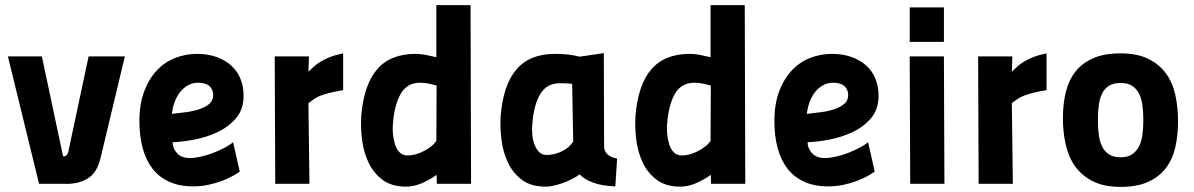

<svg xmlns="http://www.w3.org/2000/svg" viewBox="-20 -720 4676 752"><path d="M144 -499 227 -108Q238 -106 243.5 -116Q249 -126 251 -142L327 -499H469L374 -102Q360 -42 322 -20Q284 2 233 0H133L11 -499Z M919 -48Q908 -40 890 -30Q872 -20 848 -11Q824 -2 795.5 4Q767 10 737 10Q682 10 642 -8.5Q602 -27 576.5 -60.5Q551 -94 538.5 -141Q526 -188 526 -246Q526 -312 544.5 -361.5Q563 -411 594 -444Q625 -477 666 -493Q707 -509 751 -509Q795 -509 829 -496.5Q863 -484 886.5 -462.5Q910 -441 922 -411Q934 -381 934 -345Q934 -291 904 -256.5Q874 -222 831 -202Q788 -182 740 -173Q692 -164 656 -163Q656 -140 673 -120.5Q690 -101 724 -101Q743 -101 767 -106.5Q791 -112 814.5 -121Q838 -130 859 -141Q880 -152 893 -163ZM755 -396Q738 -396 721.5 -388.5Q705 -381 691 -366Q677 -351 667 -328Q657 -305 653 -274Q679 -277 707.5 -280.5Q736 -284 760 -292Q784 -300 799.5 -313Q815 -326 815 -348Q815 -369 800.5 -382.5Q786 -396 755 -396Z M1056 -499H1190L1188 -439Q1197 -448 1208.5 -458.5Q1220 -469 1235.5 -478.5Q1251 -488 1272.5 -496.5Q1294 -505 1324 -511V-367Q1289 -361 1268 -355.5Q1247 -350 1233.5 -344.5Q1220 -339 1210 -332Q1200 -325 1188 -316L1192 0H1058Z M1825 0H1691L1690 -35Q1662 -15 1631 -2Q1600 11 1570 11Q1514 11 1478.5 -15.5Q1443 -42 1423.5 -83Q1404 -124 1398 -173Q1392 -222 1395 -267Q1405 -388 1457 -448.5Q1509 -509 1608 -509Q1626 -509 1647 -505Q1668 -501 1689 -496V-700H1823ZM1577 -111Q1591 -111 1607.5 -115.5Q1624 -120 1639.5 -128Q1655 -136 1668.5 -146.5Q1682 -157 1689 -169L1690 -385Q1673 -390 1656.5 -393Q1640 -396 1626 -396Q1575 -396 1550 -353.5Q1525 -311 1519 -236Q1517 -218 1519 -196Q1521 -174 1527 -155Q1533 -136 1545 -123.5Q1557 -111 1577 -111Z M2346 -143Q2348 -124 2361.5 -113.5Q2375 -103 2397 -99L2390 10Q2338 8 2303.5 -4.5Q2269 -17 2250 -37Q2241 -30 2225.5 -21.5Q2210 -13 2192 -6Q2174 1 2154 6Q2134 11 2116 11Q2060 11 2024.5 -15.5Q1989 -42 1969.5 -83Q1950 -124 1944 -173Q1938 -222 1941 -267Q1951 -388 2003 -448.5Q2055 -509 2154 -509Q2183 -509 2208 -506Q2233 -503 2250 -498L2345 -512ZM2122 -113Q2151 -113 2181 -127.5Q2211 -142 2225 -166L2221 -391Q2212 -393 2197 -393.5Q2182 -394 2173 -394Q2122 -394 2096.5 -352.5Q2071 -311 2065 -236Q2063 -218 2064.5 -196.5Q2066 -175 2072.5 -156.5Q2079 -138 2090.5 -125.5Q2102 -113 2122 -113Z M2899 0H2765L2764 -35Q2736 -15 2705 -2Q2674 11 2644 11Q2588 11 2552.5 -15.5Q2517 -42 2497.5 -83Q2478 -124 2472 -173Q2466 -222 2469 -267Q2479 -388 2531 -448.5Q2583 -509 2682 -509Q2700 -509 2721 -505Q2742 -501 2763 -496V-700H2897ZM2651 -111Q2665 -111 2681.5 -115.5Q2698 -120 2713.5 -128Q2729 -136 2742.5 -146.5Q2756 -157 2763 -169L2764 -385Q2747 -390 2730.5 -393Q2714 -396 2700 -396Q2649 -396 2624 -353.5Q2599 -311 2593 -236Q2591 -218 2593 -196Q2595 -174 2601 -155Q2607 -136 2619 -123.5Q2631 -111 2651 -111Z M3406 -48Q3395 -40 3377 -30Q3359 -20 3335 -11Q3311 -2 3282.5 4Q3254 10 3224 10Q3169 10 3129 -8.5Q3089 -27 3063.5 -60.5Q3038 -94 3025.5 -141Q3013 -188 3013 -246Q3013 -312 3031.5 -361.5Q3050 -411 3081 -444Q3112 -477 3153 -493Q3194 -509 3238 -509Q3282 -509 3316 -496.5Q3350 -484 3373.5 -462.5Q3397 -441 3409 -411Q3421 -381 3421 -345Q3421 -291 3391 -256.5Q3361 -222 3318 -202Q3275 -182 3227 -173Q3179 -164 3143 -163Q3143 -140 3160 -120.5Q3177 -101 3211 -101Q3230 -101 3254 -106.5Q3278 -112 3301.5 -121Q3325 -130 3346 -141Q3367 -152 3380 -163ZM3242 -396Q3225 -396 3208.5 -388.5Q3192 -381 3178 -366Q3164 -351 3154 -328Q3144 -305 3140 -274Q3166 -277 3194.5 -280.5Q3223 -284 3247 -292Q3271 -300 3286.5 -313Q3302 -326 3302 -348Q3302 -369 3287.5 -382.5Q3273 -396 3242 -396Z M3543 -499H3677L3679 0H3545ZM3543 -691H3677V-556H3543Z M3811 -499H3945L3943 -439Q3952 -448 3963.5 -458.5Q3975 -469 3990.5 -478.5Q4006 -488 4027.5 -496.5Q4049 -505 4079 -511V-367Q4044 -361 4023 -355.5Q4002 -350 3988.5 -344.5Q3975 -339 3965 -332Q3955 -325 3943 -316L3947 0H3813Z M4369 -511Q4434 -511 4477.5 -489.5Q4521 -468 4547 -432Q4573 -396 4583.5 -347.5Q4594 -299 4594 -245Q4594 -191 4583.5 -144Q4573 -97 4547 -62.5Q4521 -28 4477.5 -8Q4434 12 4369 12Q4304 12 4260.5 -10Q4217 -32 4191 -68.5Q4165 -105 4154 -154Q4143 -203 4143 -257Q4143 -311 4154 -357.5Q4165 -404 4191 -438Q4217 -472 4260.5 -491.5Q4304 -511 4369 -511ZM4369 -104Q4397 -104 4414 -115.5Q4431 -127 4441 -146.5Q4451 -166 4454.5 -192.5Q4458 -219 4458 -250Q4458 -281 4454.5 -307.5Q4451 -334 4441 -353.5Q4431 -373 4414 -384Q4397 -395 4369 -395Q4341 -395 4323.5 -384Q4306 -373 4296.5 -353.5Q4287 -334 4283.5 -307.5Q4280 -281 4280 -250Q4280 -219 4283.5 -192.5Q4287 -166 4296.5 -146.5Q4306 -127 4323.5 -115.5Q4341 -104 4369 -104Z"/></svg>

Font: Panefresco 999wt
Style: Regular
Weight: 900
Version: Version 1.001